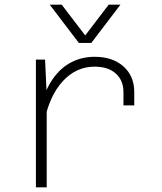

<svg xmlns="http://www.w3.org/2000/svg" viewBox="-20 -798 690 818"><path d="M506 -349V-406Q506 -455 473.5 -484.5Q441 -514 383 -514Q304 -514 246.5 -451Q189 -388 167 -272L154 -345Q172 -414 204.5 -461Q237 -508 282.5 -532Q328 -556 383 -556Q460 -556 506 -515Q552 -474 552 -406V-349ZM133 0V-544H172L179 -394V0ZM192 -778H243L343 -647L443 -778H493L369 -615H316Z"/></svg>

Font: Azeret Mono Thin
Style: Regular
Weight: 100
Designer: Martin Vácha
Foundry: Displaay
Version: Version 1.002